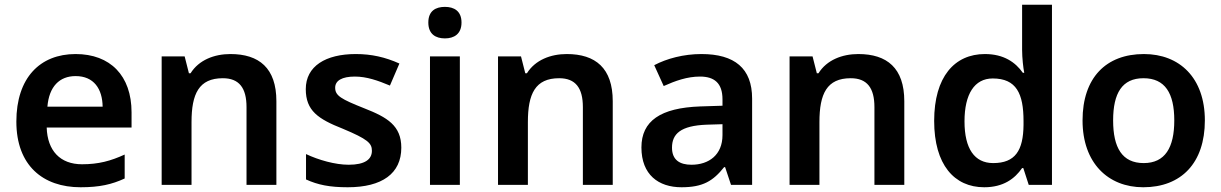

<svg xmlns="http://www.w3.org/2000/svg" viewBox="-20 -780 5152 810"><path d="M299 -552C149 -552 49 -452 49 -267C49 -82 161 10 320 10C400 10 452 -2 506 -27V-128C447 -101 396 -87 326 -87C234 -87 180 -144 177 -242H535V-306C535 -461 445 -552 299 -552ZM299 -459C376 -459 412 -405 413 -330H180C187 -415 231 -459 299 -459Z M952 -552C884 -552 819 -527 784 -471H777L759 -542H662V0H788V-265C788 -384 819 -450 920 -450C989 -450 1020 -409 1020 -328V0H1146V-353C1146 -493 1073 -552 952 -552Z M1673 -157C1673 -250 1614 -285 1517 -323C1419 -362 1394 -376 1394 -410C1394 -440 1423 -457 1477 -457C1527 -457 1575 -440 1625 -419L1665 -512C1605 -539 1547 -552 1481 -552C1354 -552 1270 -501 1270 -404C1270 -313 1322 -278 1426 -237C1531 -193 1549 -176 1549 -144C1549 -108 1520 -85 1451 -85C1394 -85 1324 -105 1271 -130V-23C1321 0 1371 10 1447 10C1592 10 1673 -48 1673 -157Z M1857 -751C1818 -751 1787 -734 1787 -685C1787 -636 1818 -618 1857 -618C1895 -618 1927 -636 1927 -685C1927 -734 1895 -751 1857 -751ZM1920 -542H1794V0H1920Z M2371 -552C2303 -552 2238 -527 2203 -471H2196L2178 -542H2081V0H2207V-265C2207 -384 2238 -450 2339 -450C2408 -450 2439 -409 2439 -328V0H2565V-353C2565 -493 2492 -552 2371 -552Z M2939 -552C2864 -552 2793 -533 2740 -505L2780 -417C2829 -439 2879 -457 2933 -457C2993 -457 3028 -430 3028 -361V-334L2934 -331C2767 -325 2686 -270 2686 -158C2686 -43 2758 10 2855 10C2945 10 2988 -16 3035 -75H3039L3064 0H3153V-364C3153 -492 3079 -552 2939 -552ZM2962 -254 3028 -256V-210C3028 -127 2971 -85 2897 -85C2848 -85 2815 -105 2815 -157C2815 -215 2851 -250 2962 -254Z M3601 -552C3533 -552 3468 -527 3433 -471H3426L3408 -542H3311V0H3437V-265C3437 -384 3468 -450 3569 -450C3638 -450 3669 -409 3669 -328V0H3795V-353C3795 -493 3722 -552 3601 -552Z M4132 10C4213 10 4261 -26 4292 -71H4297L4320 0H4418V-760H4292V-570C4292 -536 4297 -492 4301 -473H4295C4264 -517 4215 -552 4135 -552C4007 -552 3921 -456 3921 -270C3921 -85 4006 10 4132 10ZM4170 -92C4091 -92 4049 -153 4049 -268C4049 -383 4091 -449 4168 -449C4268 -449 4298 -385 4298 -269V-253C4297 -145 4263 -92 4170 -92Z M5063 -272C5063 -452 4956 -552 4806 -552C4646 -552 4547 -452 4547 -272C4547 -92 4655 10 4803 10C4963 10 5063 -92 5063 -272ZM4676 -272C4676 -387 4714 -450 4804 -450C4895 -450 4934 -387 4934 -272C4934 -157 4895 -92 4805 -92C4714 -92 4676 -157 4676 -272Z"/></svg>

Font: Noto Sans Sinhala SemiBold
Style: Regular
Weight: 600
Designer: Jelle Bosma - Monotype Design Team
Foundry: Monotype Imaging Inc.
Version: Version 2.006